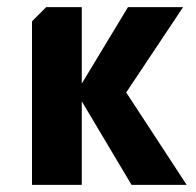

<svg xmlns="http://www.w3.org/2000/svg" viewBox="-20 -520 550 540"><path d="M70 0V-460L110 -500H210V-285L340 -500H495L335 -260L505 0H350L210 -235V0Z"/></svg>

Font: Scada
Style: Bold
Weight: 700
Designer: Jovanny Lemonad
Foundry: Jovanny Lemonad
Version: Version 4.100;PS 004.100;hotconv 1.0.88;makeotf.lib2.5.64775